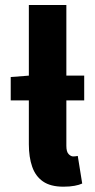

<svg xmlns="http://www.w3.org/2000/svg" viewBox="-20 -720 372 752"><path d="M22 -326.8V-418.3L93 -423.8H309.8V-326.8ZM228.4 11.2Q177.9 11.2 148.4 -9.3Q118.9 -29.7 106 -67.2Q93 -104.7 93 -154.8V-700.5H239.9V-148.8Q239.9 -125.5 248.8 -116.4Q257.6 -107.3 266.8 -107.3Q271.6 -107.3 275.1 -107.8Q278.6 -108.3 284.6 -109.3L302 -1.2Q290.4 4.3 271.9 7.7Q253.5 11.2 228.4 11.2Z"/></svg>

Font: Mada
Style: Regular
Weight: 400
Designer: Khaled Hosny
Version: Version 1.5